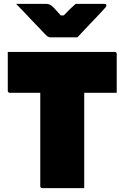

<svg xmlns="http://www.w3.org/2000/svg" viewBox="-20 -967 640 987"><path d="M413 0H198Q187 0 187 -11V-490H31Q20 -490 20 -501V-700H569Q580 -700 580 -689V-490H413ZM378 -775H239Q232 -775 226.5 -778.5Q221 -782 209 -794Q202 -802 185 -819.5Q168 -837 146.5 -859.5Q125 -882 103 -905.5Q81 -929 63 -947H215Q226 -947 231.5 -945Q237 -943 244 -938Q251 -933 262 -921.5Q273 -910 292 -888H308Q329 -910 342.5 -923Q356 -936 369 -947H516Q527 -947 527 -939Q527 -935 524 -931Q521 -927 509 -914Q498 -902 480 -883Q462 -864 442 -843Q422 -822 405 -804Q388 -786 378 -775Z"/></svg>

Font: Recursive Mn Lnr St XBk
Style: Regular
Weight: 1000
Monospace: yes
Version: Version 1.079;hotconv 1.0.112;makeotfexe 2.5.65598; ttfautoh